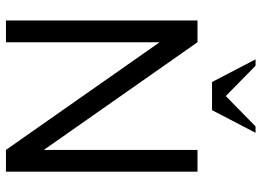

<svg xmlns="http://www.w3.org/2000/svg" viewBox="-137 -743 880 646"><g transform="rotate(90 303.0 -420.0)"><path d="M557.6 0H484.4L122.1 -517.1V0H48.8V-644.5H122.1L484.4 -127.4V-644.5H557.6ZM350.6 -693.4H255.9L179.7 -839.8H201.2L303.2 -739.7L405.3 -839.8H426.8Z"/></g></svg>

Font: Catrinity
Style: Regular
Weight: 400
Designer: Alexander Lange
Foundry: High-Logic / Made with FontCreator
Version: Version 2.090;May 20, 2024;FontCreator 15.0.0.2974 64-bit